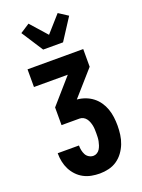

<svg xmlns="http://www.w3.org/2000/svg" viewBox="-182 -859 863 1163"><g transform="rotate(-20 250.0 -277.5)"><path d="M253 223Q226 223 199.5 218Q173 213 149.5 200.5Q126 188 107.5 168.5Q89 149 77 125.5Q65 102 59.5 75.5Q54 49 54 23V20H191V21Q191 36 194 51Q197 66 204 79.5Q211 93 224.5 101Q238 109 253 109Q265 109 276.5 102Q288 95 294.5 84Q301 73 305 61Q309 49 311.5 36.5Q314 24 314.5 11Q315 -2 315 -14Q315 -27 314.5 -39.5Q314 -52 311.5 -64Q309 -76 304.5 -88Q300 -100 292.5 -110Q285 -120 274 -126Q263 -132 250 -132H134V-246L274 -406H56V-520H415V-406L274 -246Q301 -244 327 -234.5Q353 -225 374.5 -208.5Q396 -192 411.5 -169.5Q427 -147 436 -121.5Q445 -96 448.5 -68.5Q452 -41 452 -14Q452 15 448 44.5Q444 74 433.5 101Q423 128 405.5 152Q388 176 364 192.5Q340 209 311 216Q282 223 253 223ZM186 -600 96 -739 156 -778 250 -672 344 -778 404 -739 314 -600Z"/></g></svg>

Font: Iosevka Heavy
Style: Regular
Weight: 900
Monospace: yes
Designer: Belleve Invis
Foundry: Belleve Invis
Version: Version 32.5.0; ttfautohint (v1.8.4)